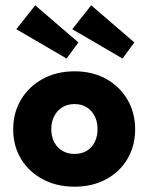

<svg xmlns="http://www.w3.org/2000/svg" viewBox="-20 -691 556 723"><path d="M260.7 12Q193.6 12 141.4 -15.8Q89.1 -43.5 59.4 -92.3Q29.7 -141.1 29.7 -204Q29.7 -266.9 59.4 -316.2Q89.1 -365.6 141.4 -394.1Q193.6 -422.5 260.7 -422.5Q327.9 -422.5 379.3 -394.1Q430.7 -365.6 459.8 -316.2Q488.9 -266.9 488.9 -204Q488.9 -141.1 459.8 -92.3Q430.7 -43.5 379.3 -15.8Q327.9 12 260.7 12ZM260.7 -111.4Q287.4 -111.4 306.7 -123.2Q326.1 -134.9 336.7 -156.1Q347.3 -177.4 347.3 -204.7Q347.3 -232.1 336.7 -253.4Q326.1 -274.8 306.7 -286.9Q287.4 -299.1 260.7 -299.1Q234.1 -299.1 214.5 -286.9Q194.9 -274.8 184 -253.4Q173.1 -232.1 173.1 -204.7Q173.1 -177.4 184 -156.1Q194.9 -134.9 214.5 -123.2Q234.1 -111.4 260.7 -111.4ZM441.4 -470.6 252.1 -581 323.4 -671 485.9 -531.2ZM230.7 -470.6 41.4 -581 112.6 -671 275.2 -531.2Z"/></svg>

Font: League Spartan Extralight
Style: Regular
Weight: 200
Foundry: The League of Moveable Type
Version: Version 2.300; ttfautohint (v1.8.3)